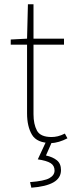

<svg xmlns="http://www.w3.org/2000/svg" viewBox="-20 -658 342 894"><path d="M218 8Q152 8 129 -30.5Q106 -69 106 -130V-450H30V-474L106 -478L110 -638H136V-478H278V-450H136V-126Q136 -80 152 -50Q168 -20 220 -20Q234 -20 249 -23.5Q264 -27 282 -36L294 -14Q275 -4 255 2Q235 8 218 8ZM126 216 120 190Q186 185 210 171.5Q234 158 234 136Q234 113 215.5 101.5Q197 90 156 84L196 -2H224L194 66Q226 73 245 88.5Q264 104 264 134Q264 171 229 191Q194 211 126 216Z"/></svg>

Font: Source Sans 3 VF
Style: Regular
Weight: 200
Designer: Paul D. Hunt
Foundry: Adobe
Version: Version 3.046;hotconv 1.0.118;makeotfexe 2.5.65603